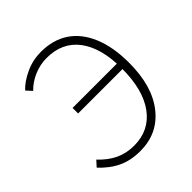

<svg xmlns="http://www.w3.org/2000/svg" viewBox="-204 -879 1030 1030"><g transform="rotate(-45 311.5 -364.0)"><path d="M42 -90 71 -122Q114 -76 161.5 -53.5Q209 -31 268 -31Q383 -31 448.5 -120Q514 -209 514 -372Q514 -526 450.5 -611Q387 -696 268 -696Q218 -696 171.5 -676Q125 -656 92 -622L63 -654Q97 -690 152.5 -715.5Q208 -741 269 -741Q361 -741 426 -698Q492 -654 527.5 -569Q563 -484 563 -365Q563 -187 482 -86Q403 13 271 13Q198 13 143.5 -13Q89 -39 42 -90ZM177 -408H546V-366H177Z"/></g></svg>

Font: Merged Yaku Han JP ExtraLight
Style: Regular
Weight: 250
Designer: Ryoko NISHIZUKA 西塚涼子 (kana, bopomofo & ideographs); Paul D. Hunt (Latin, Greek & Cyrillic); Sandoll Communications 산돌커뮤니
Foundry: Adobe
Version: Version 2.004